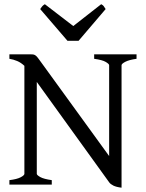

<svg xmlns="http://www.w3.org/2000/svg" viewBox="-20 -872 689 907"><path d="M24.4 0V-21Q60.5 -25.4 77.9 -34.7Q95.2 -43.9 95.2 -50.8V-561Q79.1 -576.2 61.3 -583.7Q43.5 -591.3 24.4 -594.2V-615.2H127.9Q135.3 -615.2 139.9 -614Q144.5 -612.8 149.4 -608.9Q154.3 -605 159.9 -597.4Q165.5 -589.8 174.8 -577.1L495.6 -134.8V-564Q495.6 -569.8 479.7 -579.3Q463.9 -588.9 424.8 -594.2V-615.2H625V-594.2Q589.8 -589.4 572 -580.1Q554.2 -570.8 554.2 -564V14.6Q529.8 11.7 515.9 4.9Q502 -2 496.1 -10.3L153.8 -484.9V-50.8Q153.8 -44.9 170.2 -35.6Q186.5 -26.4 224.6 -21V0ZM351.1 -679.2H298.8L169.9 -829.1Q173.3 -834 175.8 -837.4Q178.2 -840.8 180.4 -843.3Q182.6 -845.7 185.3 -847.7Q188 -849.6 191.9 -852.1L326.2 -749L458 -852.1Q466.3 -847.7 469.7 -843.3Q473.1 -838.9 479 -829.1Z"/></svg>

Font: Gentium Plus APac
Style: Regular
Weight: 400
Designer: J. Victor Gaultney, Annie Olsen, Iska Routamaa, Becca Hirsbrunner
Foundry: SIL International
Version: Version 5.000